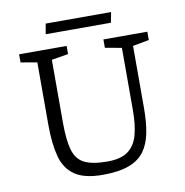

<svg xmlns="http://www.w3.org/2000/svg" viewBox="-86 -857 916 951"><g transform="rotate(-10 372.0 -381.5)"><path d="M355 12Q263 12 214.5 -21.5Q166 -55 149 -120Q132 -185 132 -278V-593L50 -607V-648H289V-607L205 -593V-278Q205 -189 219.5 -139Q234 -89 274 -69Q314 -49 389 -49Q457 -49 493 -75.5Q529 -102 543 -153Q557 -204 557 -278V-591L474 -606V-648H695V-606L613 -591V-278Q613 -208 602.5 -154Q592 -100 565 -63Q538 -26 487 -7Q436 12 355 12ZM197 -723 206 -775H535L525 -723Z"/></g></svg>

Font: Faustina Light
Style: Regular
Weight: 300
Designer: Alfonso Garcia
Foundry: http://www.omnibus-type.com
Version: Version 1.200